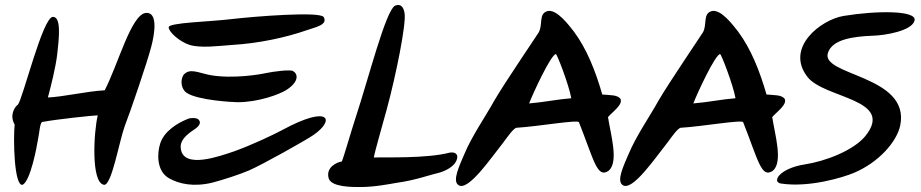

<svg xmlns="http://www.w3.org/2000/svg" viewBox="-20 -736 3712 774"><path d="M399 9C430 14 460 -165 483 -228C506 -287 572 -481 589 -545C605 -604 616 -687 569 -684C509 -680 456 -475 402 -372C328 -368 238 -346 173 -343C185 -387 205 -466 211 -520C217 -576 229 -669 193 -668C152 -667 71 -334 52 -314C40 -306 17 -272 39 -234C33 -173 37 16 71 9C103 -6 129 -147 133 -173C140 -207 140 -234 149 -244C205 -255 358 -271 374 -271C358 -204 346 0 399 9Z M660 -626C660 -607 704 -568 744 -555C790 -541 862 -551 918 -555C1020 -561 1130 -584 1216 -614C1249 -626 1303 -635 1285 -667C1272 -691 1008 -670 913 -659C822 -648 660 -645 660 -626ZM1162 -449C1153 -457 1083 -448 1050 -441C1034 -437 920 -417 829 -433C780 -442 744 -464 719 -433C704 -406 714 -374 732 -362C778 -331 922 -324 938 -324C1023 -324 1107 -356 1134 -373C1187 -407 1181 -438 1162 -449ZM1244 -192C1332 -253 1309 -315 1120 -213C1083 -193 994 -151 924 -126C868 -107 720 -53 709 -136C704 -168 728 -191 766 -216C785 -229 793 -244 778 -256C770 -261 751 -262 738 -257C697 -241 642 -208 626 -158C613 -119 610 -46 662 -17C701 5 760 19 837 0C879 -11 947 -33 984 -49C1039 -73 1212 -170 1244 -192Z M1487 -101C1488 -116 1534 -275 1539 -295C1577 -435 1618 -640 1611 -682C1608 -702 1599 -724 1572 -713C1534 -690 1467 -424 1413 -260C1399 -218 1365 -100 1358 -85C1341 -83 1292 -63 1305 -17C1316 19 1402 18 1432 18C1492 18 1555 5 1579 1C1654 -9 1715 -32 1755 -41C1823 -64 1825 -100 1823 -108C1820 -119 1809 -123 1794 -121C1699 -96 1531 -103 1487 -101Z M2408 -355C2380 -452 2345 -539 2294 -608C2275 -632 2224 -702 2186 -691C2151 -680 2169 -638 2152 -606C2145 -594 2011 -397 1973 -331C1937 -266 1883 -189 1852 -115C1833 -70 1802 -7 1828 10C1867 38 1962 -103 2010 -163C2025 -183 2051 -221 2063 -221C2149 -226 2312 -255 2314 -243C2375 -89 2387 -15 2434 -48C2475 -84 2442 -192 2431 -264C2449 -285 2493 -315 2481 -338C2468 -354 2441 -352 2408 -355ZM2113 -319C2126 -354 2201 -517 2221 -518C2225 -519 2273 -396 2283 -340C2230 -336 2173 -324 2113 -319Z M3070 -355C3042 -452 3007 -539 2956 -608C2937 -632 2886 -702 2848 -691C2813 -680 2831 -638 2814 -606C2807 -594 2673 -397 2635 -331C2599 -266 2545 -189 2514 -115C2495 -70 2464 -7 2490 10C2529 38 2624 -103 2672 -163C2687 -183 2713 -221 2725 -221C2811 -226 2974 -255 2976 -243C3037 -89 3049 -15 3096 -48C3137 -84 3104 -192 3093 -264C3111 -285 3155 -315 3143 -338C3130 -354 3103 -352 3070 -355ZM2775 -319C2788 -354 2863 -517 2883 -518C2887 -519 2935 -396 2945 -340C2892 -336 2835 -324 2775 -319Z M3129 4C3243 21 3379 -21 3422 -39C3522 -81 3595 -164 3609 -230C3651 -434 3284 -430 3318 -524C3336 -577 3418 -589 3498 -592C3545 -593 3658 -611 3667 -654C3675 -694 3518 -694 3382 -672C3288 -657 3144 -543 3235 -426C3303 -338 3590 -338 3468 -187C3421 -130 3309 -86 3223 -73C3122 -57 3089 -2 3129 4Z"/></svg>

Font: Carybe
Style: Regular
Weight: 400
Designer: Genilson Lima Santos
Foundry: Genilson Lima Santos
Version: Version 1.010;PS 001.010;hotconv 1.0.70;makeotf.lib2.5.58329